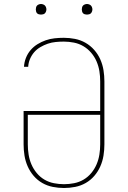

<svg xmlns="http://www.w3.org/2000/svg" viewBox="-20 -932 640 960"><path d="M300 8Q272 8 244 2.5Q216 -3 191.5 -17Q167 -31 148.5 -52.5Q130 -74 118.5 -100Q107 -126 102.5 -154Q98 -182 98 -210V-377H481V-525Q481 -551 477 -576Q473 -601 463 -624.5Q453 -648 436 -668Q419 -688 397 -701Q375 -714 349.5 -719Q324 -724 299 -724Q279 -724 258.5 -722Q238 -720 219 -713.5Q200 -707 182 -696.5Q164 -686 151 -671Q138 -656 130 -637Q122 -618 121 -598H100Q101 -620 109.5 -642Q118 -664 133 -681.5Q148 -699 167.5 -711Q187 -723 208.5 -730.5Q230 -738 253 -740.5Q276 -743 299 -743Q327 -743 355 -737.5Q383 -732 407.5 -718Q432 -704 451 -682.5Q470 -661 481.5 -635Q493 -609 497.5 -581Q502 -553 502 -525V-210Q502 -182 497.5 -154Q493 -126 481.5 -100Q470 -74 451.5 -52.5Q433 -31 408.5 -17Q384 -3 356 2.5Q328 8 300 8ZM300 -11Q325 -11 350.5 -16Q376 -21 398 -34Q420 -47 436.5 -67Q453 -87 463 -110.5Q473 -134 477 -159.5Q481 -185 481 -210V-358H119V-210Q119 -185 123 -159.5Q127 -134 137 -110.5Q147 -87 163.5 -67Q180 -47 202 -34Q224 -21 249.5 -16Q275 -11 300 -11ZM415 -859Q410 -859 404.5 -860.5Q399 -862 395.5 -865.5Q392 -869 390.5 -874.5Q389 -880 389 -885Q389 -890 390.5 -895.5Q392 -901 395.5 -904.5Q399 -908 404.5 -910Q410 -912 415 -912Q420 -912 425.5 -910Q431 -908 434.5 -904.5Q438 -901 440 -895.5Q442 -890 442 -885Q442 -880 440 -874.5Q438 -869 434.5 -865.5Q431 -862 425.5 -860.5Q420 -859 415 -859ZM185 -859Q180 -859 174.5 -860.5Q169 -862 165.5 -865.5Q162 -869 160.5 -874.5Q159 -880 159 -885Q159 -890 160.5 -895.5Q162 -901 165.5 -904.5Q169 -908 174.5 -910Q180 -912 185 -912Q190 -912 195.5 -910Q201 -908 204.5 -904.5Q208 -901 210 -895.5Q212 -890 212 -885Q212 -880 210 -874.5Q208 -869 204.5 -865.5Q201 -862 195.5 -860.5Q190 -859 185 -859Z"/></svg>

Font: Iosevka Etoile Thin
Style: Regular
Weight: 100
Designer: Belleve Invis
Foundry: Belleve Invis
Version: Version 22.1.2; ttfautohint (v1.8.4)